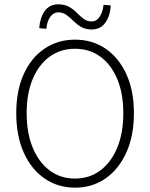

<svg xmlns="http://www.w3.org/2000/svg" viewBox="-20 -854 692 886"><path d="M326 12Q247 12 185.5 -30.5Q124 -73 89.5 -150Q55 -227 55 -332Q55 -436 89.5 -512Q124 -588 185.5 -629.5Q247 -671 326 -671Q406 -671 467 -629.5Q528 -588 563 -512Q598 -436 598 -332Q598 -227 563 -150Q528 -73 467 -30.5Q406 12 326 12ZM326 -30Q393 -30 443 -67.5Q493 -105 521 -172.5Q549 -240 549 -332Q549 -423 521 -489.5Q493 -556 443 -592.5Q393 -629 326 -629Q259 -629 209 -592.5Q159 -556 131 -489.5Q103 -423 103 -332Q103 -240 131 -172.5Q159 -105 209 -67.5Q259 -30 326 -30ZM403 -718Q374 -718 354 -730Q334 -742 318 -758Q302 -774 286 -785.5Q270 -797 249 -797Q227 -797 212 -776.5Q197 -756 194 -721L161 -724Q164 -771 186 -802.5Q208 -834 249 -834Q278 -834 298.5 -822.5Q319 -811 334.5 -795Q350 -779 366 -767Q382 -755 403 -755Q425 -755 439.5 -776Q454 -797 458 -832L491 -829Q489 -782 466.5 -750Q444 -718 403 -718Z"/></svg>

Font: Mada Light
Style: Regular
Weight: 300
Designer: Khaled Hosny
Version: Version 1.5